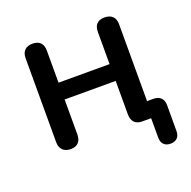

<svg xmlns="http://www.w3.org/2000/svg" viewBox="-115 -608 854 859"><g transform="rotate(-20 312.0 -179.0)"><path d="M555 137Q535 137 523.5 125.5Q512 114 512 92V-18L532 0H470Q445 0 432.5 -13.5Q420 -27 420 -52V-211H177V-44Q177 -20 164.5 -6.5Q152 7 127 7Q103 7 89.5 -6.5Q76 -20 76 -44V-444Q76 -469 89.5 -482Q103 -495 127 -495Q151 -495 164 -482Q177 -469 177 -444V-291H420V-444Q420 -469 432.5 -482Q445 -495 470 -495Q494 -495 507.5 -482Q521 -469 521 -444V-60L504 -78H551Q574 -78 586.5 -65.5Q599 -53 599 -30V92Q599 114 587.5 125.5Q576 137 555 137Z"/></g></svg>

Font: Nunito SemiBold
Style: Regular
Weight: 600
Designer: Vernon Adams
Foundry: Vernon Adams
Version: Version 3.602